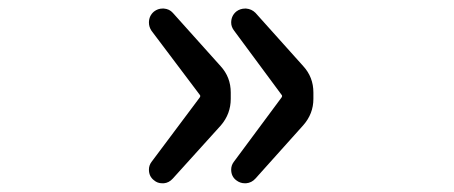

<svg xmlns="http://www.w3.org/2000/svg" viewBox="-20 -503 1040 440"><path d="M376 -93.8Q367.2 -84 355.5 -83Q353.5 -83 351.6 -83Q340.8 -83 333 -89.8Q321.3 -98.6 321.3 -114.3Q321.3 -124 327.1 -131.8L437.5 -279.3Q440.4 -283.2 437.5 -286.1L327.1 -432.6Q321.3 -441.4 321.3 -451.2Q321.3 -466.8 333 -476.6Q341.8 -483.4 352.5 -483.4Q353.5 -483.4 355.5 -483.4Q368.2 -482.4 376 -473.6L485.4 -351.6Q508.8 -326.2 508.8 -291V-276.4Q508.8 -242.2 486.3 -215.8ZM565.4 -93.8Q556.6 -84 543.9 -83Q542 -83 541 -83Q530.3 -83 521.5 -89.8Q509.8 -98.6 509.8 -114.3Q509.8 -124 515.6 -131.8L625 -279.3Q627.9 -283.2 625 -286.1L516.6 -432.6Q509.8 -441.4 509.8 -451.2Q509.8 -466.8 521.5 -476.6Q530.3 -483.4 542 -483.4Q543 -483.4 543.9 -483.4Q556.6 -482.4 565.4 -473.6L674.8 -351.6Q698.2 -326.2 698.2 -291V-276.4Q698.2 -242.2 674.8 -215.8Z"/></svg>

Font: Gen Jyuu Gothic L Monospace Medium
Style: Regular
Weight: 500
Designer: [Source Han Sans]
Ryoko NISHIZUKA  (kana & ideographs); Paul D. Hunt (Latin, Greek & Cyrillic); Wenlong ZHANG  (bopomofo
Version: Version 1.002.20150607